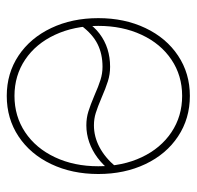

<svg xmlns="http://www.w3.org/2000/svg" viewBox="-27 -536 571 557"><g transform="rotate(-90 258.5 -257.5)"><path d="M32.2 -257.8Q32.2 -334 61 -394.5Q89.8 -455.1 141.4 -489.3Q192.9 -523.4 258.8 -523.4Q324.2 -523.4 375.5 -489.3Q426.8 -455.1 455.6 -394.5Q484.4 -334 484.4 -257.8Q484.4 -181.6 455.6 -121.1Q426.8 -60.5 375.5 -26.4Q324.2 7.8 258.8 7.8Q192.9 7.8 141.4 -26.4Q89.8 -60.5 61 -121.1Q32.2 -181.6 32.2 -257.8ZM461.9 -257.8Q461.9 -328.1 436 -383.5Q410.2 -439 364 -470Q317.9 -501 258.8 -501Q199.7 -501 153.3 -470Q106.9 -439 80.8 -383.5Q54.7 -328.1 54.7 -257.8Q54.7 -187.5 80.8 -132.1Q106.9 -76.7 153.3 -45.7Q199.7 -14.6 258.8 -14.6Q317.9 -14.6 364 -45.7Q410.2 -76.7 436 -132.1Q461.9 -187.5 461.9 -257.8ZM41 -222.2Q58.1 -244.1 79.3 -260Q100.6 -275.9 124.5 -284.2Q148.4 -292.5 173.3 -292.5Q194.8 -292.5 213.6 -286.6Q232.4 -280.8 261.2 -268.6Q286.6 -257.3 305.2 -251.5Q323.7 -245.6 343.3 -245.6Q380.4 -245.6 409.2 -260Q438 -274.4 462.4 -307.1L476.1 -294.4Q460 -270 439.5 -254.4Q418.9 -238.8 394.8 -231.2Q370.6 -223.6 343.3 -223.6Q321.3 -223.6 301.3 -230Q281.2 -236.3 254.4 -248Q226.6 -259.8 209.5 -265.1Q192.4 -270.5 173.3 -270.5Q140.6 -270.5 110.1 -254.4Q79.6 -238.3 53.7 -207.5Z"/></g></svg>

Font: Intratopia Thin
Style: Regular
Weight: 100
Designer: Rasmus Andersson
Foundry: rsms
Version: Version 3.000;Glyphs 3.2.3 (3260)